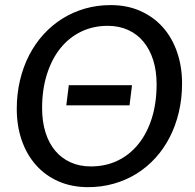

<svg xmlns="http://www.w3.org/2000/svg" viewBox="-20 -746 787 773"><path d="M257 -403H511.5L501.5 -322H247ZM713 -409.5Q713 -349 700 -294.2Q687 -239.5 663.2 -193.2Q639.5 -147 605.5 -109.8Q571.5 -72.5 529.5 -46.5Q487.5 -20.5 438.2 -6.5Q389 7.5 335 7.5Q268.5 7.5 215.2 -16Q162 -39.5 124.8 -81.5Q87.5 -123.5 67.5 -181.2Q47.5 -239 47.5 -307.5Q47.5 -368 60.5 -422.8Q73.5 -477.5 97.5 -524Q121.5 -570.5 155.5 -607.8Q189.5 -645 231.5 -671.2Q273.5 -697.5 322.5 -711.5Q371.5 -725.5 425.5 -725.5Q492 -725.5 545.2 -701.8Q598.5 -678 635.8 -636Q673 -594 693 -536Q713 -478 713 -409.5ZM610.5 -407Q610.5 -460.5 596.8 -504Q583 -547.5 557.5 -578.2Q532 -609 495.5 -625.5Q459 -642 413.5 -642Q355 -642 306.5 -618.5Q258 -595 223.2 -551.8Q188.5 -508.5 169 -447.2Q149.5 -386 149.5 -310.5Q149.5 -257 163 -213.5Q176.5 -170 202 -139.5Q227.5 -109 263.8 -92.5Q300 -76 346 -76Q405 -76 453.5 -99.2Q502 -122.5 537 -165.8Q572 -209 591.2 -270Q610.5 -331 610.5 -407Z"/></svg>

Font: Lato Medium
Style: Italic
Weight: 500
Italic angle: -7°
Designer: Lukasz Dziedzic
Foundry: tyPoland Lukasz Dziedzic
Version: Version 2.006; 2014-01-15